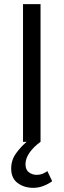

<svg xmlns="http://www.w3.org/2000/svg" viewBox="-20 -676 303 915"><path d="M138.9 219.2Q95.2 219.2 64.2 196.3Q33.3 173.4 33.3 127.3Q33.3 86.7 56.6 54.6Q79.9 22.6 106.9 0H89.7V-656.3H173.2V0Q141.6 22.5 121.6 50.4Q101.5 78.3 101.5 106.9Q101.5 133.1 117.8 145.2Q134 157.3 154.9 157.3Q170.1 157.3 182.5 152.3Q195 147.3 205.8 139.5L228.6 187.5Q212.9 199.7 188.7 209.4Q164.5 219.2 138.9 219.2Z"/></svg>

Font: Source Sans Variable
Style: Regular
Weight: 200
Designer: Paul D. Hunt
Foundry: Adobe Systems Incorporated
Version: Version 3.006;hotconv 1.0.111;makeotfexe 2.5.65597